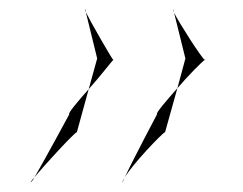

<svg xmlns="http://www.w3.org/2000/svg" viewBox="-20 -523 516 407"><path d="M45 -136C45 -136 49 -139 53 -147C48 -142 45 -137 45 -136ZM53 -147C75 -174 137 -241 143 -243L168 -334C144 -307 123 -282 127 -281C127 -281 73 -181 53 -147ZM161 -503C160 -503 160 -501 162 -497ZM162 -497 186 -399 168 -334C193 -362 216 -392 220 -396C215 -402 173 -475 162 -497ZM220 -396C221 -397 221 -397 221 -396C221 -395 221 -396 220 -396ZM239 -136C239 -136 241 -138 244 -146C241 -141 239 -137 239 -136ZM244 -146C259 -173 324 -241 330 -243L356 -336C332 -309 309 -282 313 -281C313 -281 259 -179 244 -146ZM347 -503C346 -503 347 -500 349 -496ZM349 -496 373 -399 356 -336C380 -364 408 -392 414 -396C406 -402 360 -474 349 -496ZM414 -396C415 -397 415 -397 415 -396C415 -395 415 -396 414 -396Z"/></svg>

Font: Ampere
Style: SCSuCndIta
Weight: 400
Version: Version 1